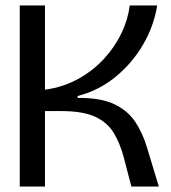

<svg xmlns="http://www.w3.org/2000/svg" viewBox="-20 -680 624 700"><path d="M52 0V-660H144V-353Q210 -362 264.5 -392Q319 -422 359 -465.5Q399 -509 423 -559.5Q447 -610 453 -660H553Q541 -584 500.5 -515.5Q460 -447 399 -398Q338 -349 263 -330V-323Q347 -324 397 -300Q447 -276 474 -234.5Q501 -193 516 -142L559 0H459L431 -107Q417 -159 394 -196.5Q371 -234 326.5 -254.5Q282 -275 204 -275H144V0Z"/></svg>

Font: Bricolage Grotesque 48pt
Style: Regular
Weight: 400
Designer: Mathieu Triay
Foundry: Atelier Triay
Version: Version 1.000; ttfautohint (v1.8.4.7-5d5b);gftools[0.9.32]